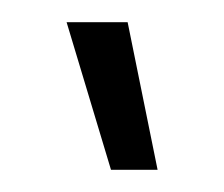

<svg xmlns="http://www.w3.org/2000/svg" viewBox="-20 -759 202 173"><path d="M122 -606H80L40 -739H95Z"/></svg>

Font: Kulim Park ExtraLight
Style: Regular
Weight: 275
Designer: Noponies / Dale Sattler
Foundry: Noponies
Version: Version 1.000; ttfautohint (v1.8.3)